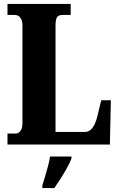

<svg xmlns="http://www.w3.org/2000/svg" viewBox="-20 -734 604 975"><path d="M18 0V-56H62Q69 -56 76.5 -61.5Q84 -67 89 -78.5Q94 -90 94 -109V-602Q94 -623 88.5 -635Q83 -647 74.5 -652.5Q66 -658 55 -658H18V-714H339V-658H298Q283 -658 275.5 -652.5Q268 -647 265 -635.5Q262 -624 262 -605V-64H411Q426 -64 437.5 -72.5Q449 -81 459 -100Q469 -119 476 -150L494 -225H543L538 0ZM195 208Q201 188 209 162Q217 136 224 109Q231 82 234 61H343V71Q335 92 320 119Q305 146 288 172.5Q271 199 256 221H195Z"/></svg>

Font: Noto Serif Khmer ExtraCondensed Black
Style: Regular
Weight: 900
Width: 2
Designer: Danh Hong and the Monotype Design Team
Foundry: Monotype Imaging Inc.
Version: Version 2.004